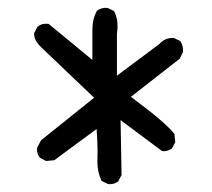

<svg xmlns="http://www.w3.org/2000/svg" viewBox="-20 -599 540 489"><path d="M228.5 -212.9 228 -187Q228 -160.6 238.8 -138.2L254.9 -130.4Q256.8 -129.9 258.8 -129.9Q272.5 -129.9 281.2 -137.2L289.6 -153.3L287.1 -293L392.6 -214.4Q394 -213.9 395.5 -213.9Q409.2 -213.9 418 -221.2L426.3 -236.8L424.3 -257.8Q402.3 -286.1 322.3 -345.7L313.5 -352.5L438 -449.7L445.8 -466.3Q446.3 -468.3 446.3 -469.7Q446.3 -483.9 439 -494.6L422.4 -502.4Q421.4 -502.4 419.9 -502.4Q399.4 -502.4 385.7 -486.8L277.8 -406.2V-513.2Q279.3 -523.4 279.3 -529.5Q279.3 -535.6 279.1 -540.3Q278.8 -544.9 277.8 -550.3Q275.4 -561.5 270.5 -570.8L254.4 -578.6Q252.4 -579.1 248.3 -579.1Q244.1 -579.1 238.3 -577.4Q232.4 -575.7 227.1 -571.8Q215.3 -550.8 215.3 -523.4V-446.3L104 -538.1Q100.1 -538.6 98.1 -538.6Q96.2 -538.6 93.8 -538.3Q91.3 -538.1 87.9 -537.6Q81.1 -535.6 75.2 -530.8L66.9 -514.2Q66.9 -513.7 66.9 -511.7Q66.9 -509.8 67.6 -505.9Q68.4 -502 70.3 -497.6Q74.7 -488.8 84 -479.5L219.7 -350.1L84.5 -241.7L74.7 -223.1Q74.2 -221.2 74.2 -217.3Q74.2 -213.4 75.9 -207.8Q77.6 -202.1 81.5 -197.3L97.2 -189L118.2 -190.9L226.1 -270.5Q228.5 -234.4 228.5 -212.9Z"/></svg>

Font: NaikaiFont
Style: Light
Weight: 300
Version: Version 1.89